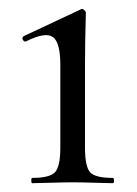

<svg xmlns="http://www.w3.org/2000/svg" viewBox="-20 -416 312 436"><path d="M53 0Q51 0 51 -6Q51 -12 53 -12Q93 -12 105 -25Q117 -38 117 -81V-268Q117 -320 100 -332Q83 -344 39 -322Q36 -321 33.5 -323.5Q31 -326 31 -329Q31 -332 34 -334L164 -395Q167 -397 171 -393.5Q175 -390 175 -387Q175 -383 174.5 -366.5Q174 -350 173.5 -323.5Q173 -297 173 -269V-81Q173 -38 184.5 -25Q196 -12 236 -12Q239 -12 239 -6Q239 0 236 0Q225 0 194.5 -1Q164 -2 145 -2Q126 -2 95 -1Q64 0 53 0Z"/></svg>

Font: Cormorant
Style: Regular
Weight: 400
Designer: Christian Thalmann (Catharsis Fonts)
Version: Version 1.000;PS 001.000;hotconv 1.0.70;makeotf.lib2.5.58329